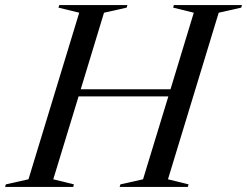

<svg xmlns="http://www.w3.org/2000/svg" viewBox="-59 -735 972 755"><path d="M252.5 -685 171 -705 174 -715H442L439 -705L350 -685L258.5 -384H611.5L703 -685L622 -705L624.5 -715H892.5L889.5 -705L801 -685L601.5 -30L682.5 -10L679.5 0H411.5L414.5 -10L503.5 -30L603 -356H250L150.5 -30L231.5 -10L229 0H-39L-36 -10L53 -30Z"/></svg>

Font: Newsreader 72pt
Style: Italic
Weight: 400
Italic angle: -17°
Designer: Hugues Gentile
Foundry: Production Type
Version: Version 1.003; ttfautohint (v1.8.3)